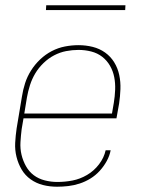

<svg xmlns="http://www.w3.org/2000/svg" viewBox="-20 -699 540 727"><path d="M196 8Q168 8 142.5 1.5Q117 -5 96 -20Q75 -35 62 -57Q49 -79 42.5 -105Q36 -131 37.5 -158.5Q39 -186 43 -213L63 -333Q67 -359 75 -384Q83 -409 97.5 -432Q112 -455 132 -474Q152 -493 176 -505.5Q200 -518 226 -523Q252 -528 277 -528Q305 -528 331 -521.5Q357 -515 378 -500Q399 -485 412.5 -463Q426 -441 431.5 -415Q437 -389 436 -361.5Q435 -334 431 -307L421 -251H69L62 -210Q59 -186 57.5 -161Q56 -136 61.5 -113Q67 -90 78.5 -69.5Q90 -49 108 -35.5Q126 -22 149.5 -16Q173 -10 197 -10Q226 -10 254.5 -15.5Q283 -21 309.5 -36.5Q336 -52 355 -77Q374 -102 380 -130H399Q395 -109 384 -89Q373 -69 357.5 -52Q342 -35 322.5 -23Q303 -11 281.5 -4Q260 3 238.5 5.5Q217 8 196 8ZM72 -269H404L411 -310Q415 -334 416 -359Q417 -384 412.5 -407Q408 -430 396.5 -450Q385 -470 367 -484Q349 -498 325.5 -504Q302 -510 277 -510Q254 -510 230.5 -505.5Q207 -501 185 -489.5Q163 -478 144.5 -460Q126 -442 113.5 -421Q101 -400 93.5 -376.5Q86 -353 82 -330ZM154 -661 155 -679H455L454 -661Z"/></svg>

Font: Iosevka Term Curly Th Obl
Style: Regular
Weight: 100
Italic angle: -9°
Designer: Belleve Invis
Foundry: Belleve Invis
Version: Version 32.3.0